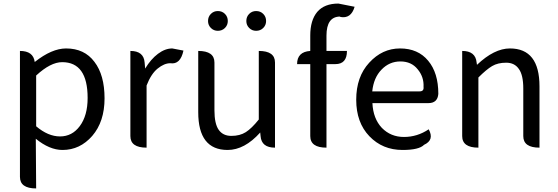

<svg xmlns="http://www.w3.org/2000/svg" viewBox="-20 -829 3134 1078"><path d="M183 229Q92 229 92 164V-543Q167 -543 175 -481Q271 -557 351 -557Q454 -557 510 -482Q567 -408 567 -277Q567 -146 498 -66Q429 13 331 13Q258 13 181 -50L183 229ZM183 -120Q250 -63 317 -63Q385 -63 428 -121Q472 -180 472 -279Q472 -480 329 -480Q264 -480 183 -405Z M803 0Q712 0 712 -65V-543Q787 -543 792 -478L795 -444Q827 -497 867 -527Q907 -557 947 -557L1010 -545Q993 -465 936 -474Q902 -474 865 -444Q828 -414 803 -349V0Z M1258 13Q1093 13 1093 -199V-543Q1184 -543 1184 -478V-210Q1184 -134 1208 -100Q1232 -66 1279 -66Q1327 -66 1360 -87Q1393 -108 1433 -158V-543Q1524 -543 1524 -478V0Q1448 0 1443 -65L1441 -85Q1353 13 1258 13ZM1203 -656Q1180 -656 1164 -672Q1148 -688 1148 -711Q1148 -735 1164 -751Q1180 -767 1203 -767Q1227 -767 1243 -751Q1259 -735 1259 -711Q1259 -688 1243 -672Q1227 -656 1203 -656ZM1418 -656Q1395 -656 1379 -672Q1363 -688 1363 -711Q1363 -735 1379 -751Q1395 -767 1418 -767Q1442 -767 1458 -751Q1474 -735 1474 -711Q1474 -688 1458 -672Q1442 -656 1418 -656Z M1813 0Q1722 0 1722 -65V-469H1648Q1648 -538 1722 -543V-630Q1722 -715 1761 -762Q1801 -809 1880 -809L1971 -791Q1951 -722 1890 -734V-736Q1813 -736 1813 -629V-543H1928Q1928 -469 1863 -469H1813V0Z M2240 13Q2128 13 2054 -64Q1980 -141 1980 -269Q1980 -398 2053 -477Q2126 -557 2226 -557Q2327 -557 2384 -488Q2441 -420 2441 -302Q2437 -250 2385 -250H2071Q2075 -163 2124 -111Q2174 -60 2248 -60Q2323 -60 2387 -103Q2420 -43 2361 -16Q2333 13 2240 13ZM2070 -316H2336Q2361 -316 2358 -341Q2361 -397 2325 -440Q2290 -484 2228 -484Q2166 -484 2122 -438Q2078 -393 2070 -316Z M2666 0Q2575 0 2575 -65V-543Q2650 -543 2656 -478L2658 -465Q2755 -557 2843 -557Q3009 -557 3009 -344V0Q2918 0 2918 -65V-332Q2918 -408 2893 -442Q2869 -477 2822 -477Q2775 -477 2743 -458Q2711 -439 2666 -394V0Z"/></svg>

Font: Swei Toothpaste CJK TC
Style: Regular
Weight: 400
Version: Version 1.0